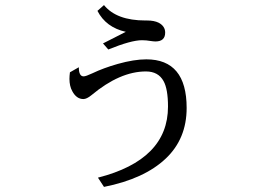

<svg xmlns="http://www.w3.org/2000/svg" viewBox="-20 -669 1040 760"><path d="M387.7 -497.1 478 -543Q399.4 -560.5 365.7 -626L391.6 -648.9Q440.9 -587.9 555.7 -587.9H562Q590.3 -587.9 607.9 -579.1Q633.8 -565.4 633.8 -540Q633.8 -504.9 595.2 -504.9Q588.4 -504.9 575.7 -506.8Q559.1 -509.8 542 -509.8Q499 -509.8 408.7 -473.1ZM292 -402.8Q292 -366.7 311 -366.7Q319.8 -366.7 345.7 -378.9Q389.6 -399.9 446.3 -416Q510.7 -434.1 559.1 -434.1Q718.8 -434.1 718.8 -241.7Q718.8 -119.6 636.2 -41.5Q551.3 39.1 391.6 70.8L367.7 34.2Q645 -36.6 645 -247.1Q645 -316.4 627.4 -348.1Q606.4 -386.2 557.6 -386.2Q454.6 -386.2 342.3 -292.5Q323.2 -276.9 310.1 -276.9Q282.7 -276.9 266.1 -308.1Q254.9 -328.1 254.9 -356.9Q254.9 -368.2 256.8 -382.8Z"/></svg>

Font: BIZ UDMincho
Style: Regular
Weight: 400
Monospace: yes
Designer: TypeBank Co., Ltd.
Foundry: Morisawa Inc.
Version: Version 1.06